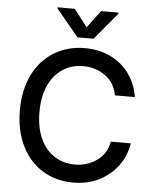

<svg xmlns="http://www.w3.org/2000/svg" viewBox="-62 -1001 859 1063"><g transform="rotate(5 367.5 -469.5)"><path d="M507 -599Q454 -637 385 -637Q321 -637 272 -605Q222 -573 194 -513Q165 -450 165 -364Q165 -275 194 -214Q222 -153 273 -121Q324 -90 384 -90Q452 -90 506 -127Q560 -165 573 -234H684Q672 -161 631 -107Q590 -53 527 -21Q465 10 384 10Q289 10 215 -35Q141 -80 99 -164Q56 -250 56 -364Q56 -478 99 -564Q141 -647 216 -692Q290 -737 384 -737Q463 -737 524 -708Q587 -680 629 -624Q672 -567 684 -491H573Q560 -562 507 -599ZM456 -949H553V-943L428 -793H339L214 -943V-949H310L384 -853Z"/></g></svg>

Font: Sinter Medium
Style: Regular
Weight: 500
Foundry: Adobe & rsms
Version: Version 1.000